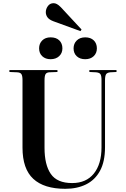

<svg xmlns="http://www.w3.org/2000/svg" viewBox="-20 -1169 789 1203"><path d="M389 14Q256 14 188.5 -48.5Q121 -111 121 -244V-668Q121 -693 114.5 -704Q108 -715 87 -716L39 -718V-730H340V-718L289 -716Q272 -715 265.5 -704.5Q259 -694 259 -665V-243Q259 -136 298.5 -79Q338 -22 432 -22Q520 -22 568 -81.5Q616 -141 616 -246V-668Q616 -694 609.5 -704Q603 -714 582 -716L540 -718V-730H710V-718L671 -716Q651 -714 644.5 -703.5Q638 -693 638 -665V-247Q638 -156 606.5 -98.5Q575 -41 519 -13.5Q463 14 389 14ZM484 -974 314 -1036Q288 -1046 277.5 -1060.5Q267 -1075 267 -1093Q267 -1113 280 -1131Q293 -1149 316 -1149Q326 -1149 336.5 -1143.5Q347 -1138 361 -1124L491 -984ZM514 -798Q481 -798 461 -816.5Q441 -835 441 -866Q441 -896 461 -915.5Q481 -935 514 -935Q548 -935 567.5 -916Q587 -897 587 -866Q587 -836 567 -817Q547 -798 514 -798ZM297 -798Q265 -798 245 -816.5Q225 -835 225 -866Q225 -896 244.5 -915.5Q264 -935 297 -935Q332 -935 351.5 -916Q371 -897 371 -866Q371 -836 350.5 -817Q330 -798 297 -798Z"/></svg>

Font: Literata 72pt SemiBold
Style: Regular
Weight: 600
Designer: Latin by Veronika Burian and Jose Scaglione. Greek by Irene Vlachou. Cyrillic by Vera Evstafieva.
Foundry: TypeTogether
Version: Version 3.002